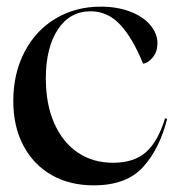

<svg xmlns="http://www.w3.org/2000/svg" viewBox="-20 -543 527 578"><path d="M20 -239Q20 -322 54 -387Q88 -452 148 -487.5Q208 -523 283 -523Q333 -523 372 -508Q411 -493 432.5 -467.5Q454 -442 454 -413Q454 -388 440.5 -371Q427 -354 411 -351Q379 -429 341.5 -469Q304 -509 253 -509Q190 -509 154 -454Q118 -399 118 -307Q118 -229 143.5 -171.5Q169 -114 214.5 -83.5Q260 -53 320 -53Q384 -53 420 -85.5Q456 -118 477 -187L483 -185Q461 -96 411 -40.5Q361 15 262 15Q190 15 135.5 -16Q81 -47 50.5 -104.5Q20 -162 20 -239Z"/></svg>

Font: Nyght Serif
Style: Regular
Weight: 400
Designer: Maksym Kobuzan
Version: Version 0.410